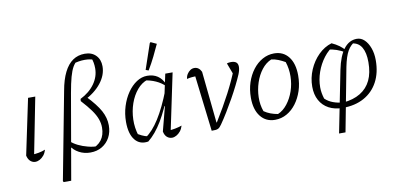

<svg xmlns="http://www.w3.org/2000/svg" viewBox="-83 -1008 3036 1469"><g transform="rotate(-10 1435.0 -273.5)"><path d="M114 -23 100 -52Q129 -53 156 -58Q183 -63 208 -73Q200 -47 186 -30Q172 -13 154.5 -3.5Q137 6 119 6Q99 6 82 -8.5Q65 -23 58 -53L149 -486H205Z M305 196 301 187 430 -491Q445 -576 473 -632Q501 -688 541 -715.5Q581 -743 634 -743Q688 -743 720 -710.5Q752 -678 752 -625Q752 -557 703 -495Q654 -433 567 -391L587 -418Q660 -342 690.5 -286Q721 -230 721 -172Q721 -119 699 -78.5Q677 -38 638 -14.5Q599 9 547 9Q499 9 459 -12.5Q419 -34 395 -73L403 -105Q428 -82 462 -65.5Q496 -49 535.5 -39Q575 -29 616 -28L550 -12Q667 -46 667 -165Q667 -197 655 -230.5Q643 -264 615.5 -302.5Q588 -341 542 -391L543 -408Q615 -444 654.5 -499.5Q694 -555 694 -619Q694 -666 679 -702L712 -681Q691 -689 670 -693Q649 -697 626 -697Q602 -697 578.5 -693Q555 -689 528 -681L573 -706Q550 -689 534 -661.5Q518 -634 505 -587Q492 -540 479 -466L364 196Z M997 3Q931 14 893 -33.5Q855 -81 855 -174Q855 -237 873 -294.5Q891 -352 922 -397Q953 -442 992.5 -468Q1032 -494 1075 -494Q1170 -494 1208 -405L1207 -389Q1146 -450 1041 -464H1073Q1027 -449 991.5 -407Q956 -365 935.5 -306.5Q915 -248 913 -183Q911 -118 931 -56L908 -79Q932 -64 955 -52.5Q978 -41 1006 -36L983 -31Q1093 -103 1193 -362L1210 -350Q1159 -215 1108 -130Q1057 -45 997 3ZM1175 -24 1162 -52Q1191 -54 1217 -59Q1243 -64 1269 -73Q1261 -47 1247 -30Q1233 -13 1215.5 -3.5Q1198 6 1182 6Q1160 6 1143 -8.5Q1126 -23 1120 -53L1169 -241L1163 -243L1215 -486H1272ZM1094 -532 1072 -540 1139 -737 1146 -743 1191 -722Q1171 -678 1147.5 -630Q1124 -582 1094 -532Z M1539 -50Q1607 -160 1656 -254Q1705 -348 1735 -426L1733 -375L1693 -481Q1707 -486 1725 -486Q1752 -486 1765.5 -475Q1779 -464 1779 -440Q1779 -417 1766 -384Q1751 -349 1728.5 -303.5Q1706 -258 1678.5 -209Q1651 -160 1622 -112.5Q1593 -65 1567 -28Q1558 -16 1552.5 -10Q1547 -4 1539 0Q1531 4 1519.5 5Q1508 6 1489 6L1433 -463L1459 -427Q1433 -426 1411 -424Q1389 -422 1372 -417Q1374 -438 1384.5 -454.5Q1395 -471 1409.5 -480.5Q1424 -490 1441 -490Q1459 -490 1472.5 -480Q1486 -470 1495 -451L1536 -50Z M1982 8Q1911 8 1869.5 -45Q1828 -98 1828 -190Q1828 -254 1846 -308.5Q1864 -363 1896 -405Q1928 -447 1970.5 -470.5Q2013 -494 2061 -494Q2132 -494 2173 -441.5Q2214 -389 2214 -296Q2214 -232 2196 -177.5Q2178 -123 2146.5 -81Q2115 -39 2073 -15.5Q2031 8 1982 8ZM2011 -32Q2052 -49 2084.5 -90.5Q2117 -132 2135.5 -186Q2154 -240 2155 -299.5Q2156 -359 2138 -413Q2112 -428 2086 -438.5Q2060 -449 2032 -452Q1989 -434 1957 -392.5Q1925 -351 1907 -296.5Q1889 -242 1887.5 -183.5Q1886 -125 1905 -73Q1928 -57 1954.5 -47Q1981 -37 2011 -32Z M2445 196 2540 -282Q2561 -386 2602.5 -440Q2644 -494 2704 -494Q2737 -494 2762.5 -469.5Q2788 -445 2803.5 -403Q2819 -361 2819 -308Q2819 -211 2781 -140Q2743 -69 2673 -30.5Q2603 8 2507 8Q2445 8 2399.5 -16.5Q2354 -41 2329.5 -86Q2305 -131 2305 -192Q2305 -260 2332 -323Q2359 -386 2405 -431.5Q2451 -477 2508 -494L2529 -477Q2479 -450 2442 -401.5Q2405 -353 2384.5 -294.5Q2364 -236 2364 -177Q2364 -154 2368 -131.5Q2372 -109 2379 -87Q2405 -62 2440.5 -49Q2476 -36 2518 -32Q2597 -39 2651.5 -72Q2706 -105 2733.5 -162.5Q2761 -220 2761 -303Q2761 -376 2737 -417.5Q2713 -459 2665 -465L2694 -481Q2651 -457 2628 -416.5Q2605 -376 2589 -297L2495 196ZM2605 -405Q2572 -425 2538.5 -436.5Q2505 -448 2469 -452L2508 -494Q2574 -464 2608 -421Z"/></g></svg>

Font: Piazzolla 8pt ExtraLight
Style: Italic
Weight: 250
Italic angle: -11.3°
Designer: Juan Pablo del Peral
Foundry: Huerta Tipografica
Version: Version 2.001